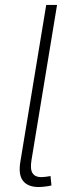

<svg xmlns="http://www.w3.org/2000/svg" viewBox="-20 -747 273 769"><path d="M61.4 -98.4 165.1 -727.3H208.5L106.2 -106.2Q100.1 -68.9 110.4 -53.3Q120.7 -37.6 145.2 -37.6Q147.4 -37.6 152.9 -38Q158.4 -38.4 164.4 -39.1Q170.5 -39.8 175.6 -40.7Q180.8 -41.5 182.2 -42.6L186.1 -4.3Q182.2 -3.2 174.2 -1.6Q166.2 0 159.1 0.4Q152.7 1.1 146.7 1.6Q140.6 2.1 134.9 2.1Q92 2.1 72.4 -22.4Q52.9 -46.9 61.4 -98.4Z"/></svg>

Font: Inter P Extra Light
Style: Italic
Weight: 200
Italic angle: 9.39999°
Designer: Rasmus Andersson
Foundry: rsms
Version: Version 3.018;git-588b23468